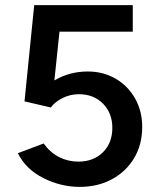

<svg xmlns="http://www.w3.org/2000/svg" viewBox="-20 -720 618 752"><path d="M50 -120 151 -158Q177 -122 212 -104.5Q247 -87 287 -87Q346 -87 383 -123.5Q420 -160 420 -219Q420 -277 383.5 -314Q347 -351 289 -351Q255 -351 225 -336Q195 -321 179 -299L76 -323L114 -700H500V-596H213L193 -405Q252 -440 324 -440Q384 -440 432.5 -412Q481 -384 509 -334.5Q537 -285 537 -223Q537 -154 505.5 -101Q474 -48 418.5 -18Q363 12 292 12Q219 12 150 -22.5Q81 -57 50 -120Z"/></svg>

Font: Oak Sans SemiBold
Style: Regular
Weight: 600
Designer: Erik Kennedy, Walven
Foundry: Erik Kennedy, Walven
Version: Version 1.000